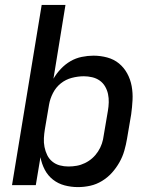

<svg xmlns="http://www.w3.org/2000/svg" viewBox="-20 -755 640 783"><path d="M298 8Q270 8 243.5 1Q217 -6 196 -22.5Q175 -39 162.5 -63Q150 -87 145 -114L126 0H29L150 -735H247L198 -434Q210 -455 228 -474Q246 -493 267.5 -505.5Q289 -518 313.5 -523Q338 -528 361 -528Q390 -528 417.5 -520.5Q445 -513 465.5 -496Q486 -479 499 -455Q512 -431 517 -403.5Q522 -376 520.5 -347Q519 -318 515 -289L498 -189Q494 -165 487 -140.5Q480 -116 467 -93Q454 -70 436.5 -50.5Q419 -31 396 -17Q373 -3 348 2.5Q323 8 298 8ZM259 -76Q276 -76 293 -79Q310 -82 326.5 -90Q343 -98 356.5 -110Q370 -122 380 -137.5Q390 -153 395.5 -169.5Q401 -186 403 -203L420 -303Q423 -320 423.5 -337.5Q424 -355 420.5 -371.5Q417 -388 408.5 -402.5Q400 -417 386.5 -426.5Q373 -436 356 -440Q339 -444 322 -444Q298 -444 273 -437.5Q248 -431 228 -415Q208 -399 196 -375.5Q184 -352 180 -328L163 -228Q160 -210 159 -191.5Q158 -173 161.5 -155.5Q165 -138 172.5 -122.5Q180 -107 193.5 -96Q207 -85 224 -80.5Q241 -76 259 -76Z"/></svg>

Font: Iosevka Md Ex Obl
Style: Regular
Weight: 500
Width: 7
Italic angle: -9°
Monospace: yes
Designer: Belleve Invis
Foundry: Belleve Invis
Version: Version 32.5.0; ttfautohint (v1.8.4)